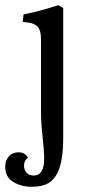

<svg xmlns="http://www.w3.org/2000/svg" viewBox="-53 -499 339 735"><path d="M189 33Q189 167 134 201Q110 216 69 216Q28 216 -2.5 197.5Q-33 179 -33 139Q-33 116 -19.5 100Q-6 84 18 84Q42 84 54 104Q39 116 39 134Q39 152 49 162.5Q59 173 76 173Q116 173 116 108Q116 75 110 24.5Q104 -26 104 -73V-349Q104 -386 88.5 -399.5Q73 -413 34 -415L37 -444Q88 -453 170 -479L189 -468Z"/></svg>

Font: Caladea
Style: Regular
Weight: 400
Designer: Carolina Giovagnoli and Andres Torresi
Foundry: Carolina Giovagnoli and Andres Torresi
Version: Version 1.002